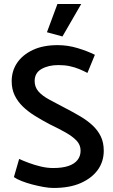

<svg xmlns="http://www.w3.org/2000/svg" viewBox="-20 -920 562 953"><path d="M49 -41Q63 -31 87 -21.5Q111 -12 139.5 -4.5Q168 3 196 8Q224 13 245 13Q326 13 381 -11.5Q436 -36 465.5 -77Q495 -118 495 -172Q495 -213 480 -243.5Q465 -274 439 -298Q413 -322 378.5 -342.5Q344 -363 305 -383Q259 -407 224 -426Q189 -445 170.5 -466.5Q152 -488 152 -518Q152 -558 186 -577.5Q220 -597 270 -597Q301 -597 326.5 -591.5Q352 -586 373.5 -577Q395 -568 414 -558L451 -648Q415 -666 366 -681Q317 -696 266 -696Q194 -696 143 -672Q92 -648 65 -608Q38 -568 38 -517Q38 -478 52.5 -447.5Q67 -417 92.5 -392Q118 -367 152.5 -345.5Q187 -324 227 -303Q271 -282 305.5 -262.5Q340 -243 360 -222Q380 -201 380 -172Q380 -145 364.5 -125.5Q349 -106 319 -96Q289 -86 244 -86Q214 -86 182.5 -93.5Q151 -101 123 -111.5Q95 -122 75 -131ZM290 -739 383 -900H265L213 -760Z"/></svg>

Font: Catamaran SemiBold
Style: Regular
Weight: 600
Designer: Pria Ravichandran
Version: Version 2.000